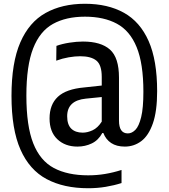

<svg xmlns="http://www.w3.org/2000/svg" viewBox="-20 -769 895 1019"><path d="M448 230Q318.5 230 227.5 181.5Q136.5 133 88.8 25.2Q41 -82.5 41 -260Q41 -436.5 87.8 -544Q134.5 -651.5 222 -700.2Q309.5 -749 431 -749Q552 -749 637.8 -701.2Q723.5 -653.5 768.8 -551.2Q814 -449 814 -285Q814 -178.5 791.2 -113.8Q768.5 -49 729.8 -20Q691 9 642.5 9Q598.5 9 570 -10Q541.5 -29 528.5 -63H523Q502 -24.5 467 -7.8Q432 9 391 9Q325.5 9 284.2 -30.2Q243 -69.5 243 -140.5Q243 -214 287 -255.2Q331 -296.5 427.5 -305L520 -315V-361Q520 -424 491.8 -447.2Q463.5 -470.5 405.5 -470.5Q378 -470.5 344.5 -464.8Q311 -459 278.5 -447L279.5 -525.5Q310 -536.5 348.5 -542.5Q387 -548.5 420 -548.5Q515.5 -548.5 563.5 -506Q611.5 -463.5 611.5 -357V-129Q611.5 -61 658.5 -61Q680 -61 698.8 -80.2Q717.5 -99.5 729.2 -147.5Q741 -195.5 741 -282Q741 -431.5 705.2 -518.8Q669.5 -606 600.2 -643.2Q531 -680.5 431 -680.5Q330.5 -680.5 261 -642Q191.5 -603.5 155.8 -512Q120 -420.5 120 -261.5Q120 -100.5 156.5 -8.2Q193 84 266 122.8Q339 161.5 448 161.5Q494.5 161.5 537.8 154.2Q581 147 625 133V202.5Q586 215 541.2 222.5Q496.5 230 448 230ZM336.5 -152Q336.5 -107.5 358.2 -86.2Q380 -65 419 -65Q444 -65 471.2 -77.5Q498.5 -90 520 -123.5V-254L435.5 -245.5Q336.5 -235.5 336.5 -152Z"/></svg>

Font: Encode Sans Condensed Medium
Style: Regular
Weight: 500
Width: 3
Designer: Multiple Designers
Foundry: Impallari Type
Version: Version 3.000; ttfautohint (v1.8.3) -l 8 -r 50 -G 200 -x 14 